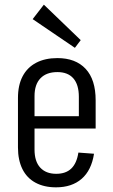

<svg xmlns="http://www.w3.org/2000/svg" viewBox="-20 -796 486 823"><path d="M220 7Q169 7 132 -13Q95 -33 76 -71.5Q57 -110 57 -164V-376Q57 -431 77 -469Q97 -507 135 -527Q173 -547 226 -547Q304 -547 347 -501Q390 -455 390 -366V-245H115V-298H331L318 -264V-381Q318 -433 294.5 -460Q271 -487 226 -487Q179 -487 153.5 -460.5Q128 -434 128 -384V-155Q128 -104 152.5 -77.5Q177 -51 221 -51Q262 -51 285.5 -73.5Q309 -96 316 -142L383 -137Q372 -66 330 -29.5Q288 7 220 7ZM326 -624 301 -591 120 -714 168 -776Z"/></svg>

Font: Pathway Extreme Condensed Light
Style: Regular
Weight: 300
Width: 3
Version: Version 1.001;gftools[0.9.26]